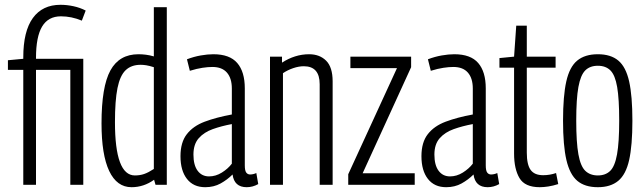

<svg xmlns="http://www.w3.org/2000/svg" viewBox="-20 -770 2685 800"><path d="M77 0V-479H13V-519L77 -525V-531Q77 -640 117 -695Q157 -750 232 -750Q259 -750 286.5 -744Q314 -738 337 -726L321 -684Q278 -702 234 -702Q181 -702 155.5 -659.5Q130 -617 130 -529V-525H327V0H273V-479H130V0Z M628 0 622 -21Q579 10 528 10Q467 10 435 -57.5Q403 -125 403 -256Q403 -409 440 -476.5Q477 -544 557 -544Q572 -544 588 -542Q604 -540 621 -535V-740H675V0ZM621 -66V-490Q602 -496 589.5 -498Q577 -500 566 -500Q527 -500 503.5 -477.5Q480 -455 469.5 -403Q459 -351 459 -261Q459 -39 542 -39Q563 -39 580.5 -45Q598 -51 621 -66Z M732 -119Q732 -177 758.5 -211Q785 -245 833 -263Q881 -281 946 -293V-401Q946 -444 925.5 -467.5Q905 -491 865 -491Q847 -491 823.5 -487.5Q800 -484 771 -475L759 -523Q788 -534 816.5 -539Q845 -544 869 -544Q937 -544 968.5 -507.5Q1000 -471 1000 -402V-81Q1000 -59 1006 -51Q1012 -43 1022 -43Q1035 -43 1048 -49L1056 -3Q1033 10 1008 10Q956 10 949 -43Q927 -21 899 -5.5Q871 10 835 10Q786 10 759 -24.5Q732 -59 732 -119ZM786 -126Q786 -82 803.5 -58.5Q821 -35 851 -35Q879 -35 904.5 -51Q930 -67 946 -88V-253Q903 -245 866.5 -232Q830 -219 808 -194Q786 -169 786 -126Z M1105 0V-534H1155V-509Q1181 -526 1209.5 -535Q1238 -544 1268 -544Q1312 -544 1339 -517Q1366 -490 1366 -431V0H1312V-419Q1312 -494 1246 -494Q1225 -494 1201.5 -486Q1178 -478 1159 -465V0Z M1431 0V-44L1634 -486H1440V-534H1693V-490L1491 -48H1708V0Z M1736 -119Q1736 -177 1762.5 -211Q1789 -245 1837 -263Q1885 -281 1950 -293V-401Q1950 -444 1929.5 -467.5Q1909 -491 1869 -491Q1851 -491 1827.5 -487.5Q1804 -484 1775 -475L1763 -523Q1792 -534 1820.5 -539Q1849 -544 1873 -544Q1941 -544 1972.5 -507.5Q2004 -471 2004 -402V-81Q2004 -59 2010 -51Q2016 -43 2026 -43Q2039 -43 2052 -49L2060 -3Q2037 10 2012 10Q1960 10 1953 -43Q1931 -21 1903 -5.5Q1875 10 1839 10Q1790 10 1763 -24.5Q1736 -59 1736 -119ZM1790 -126Q1790 -82 1807.5 -58.5Q1825 -35 1855 -35Q1883 -35 1908.5 -51Q1934 -67 1950 -88V-253Q1907 -245 1870.5 -232Q1834 -219 1812 -194Q1790 -169 1790 -126Z M2229 10Q2167 10 2144.5 -28Q2122 -66 2122 -130V-488H2061V-528L2122 -534L2131 -663H2175V-534H2295V-488H2175V-134Q2175 -84 2191 -62Q2207 -40 2243 -40Q2271 -40 2297 -49L2306 -3Q2284 4 2264.5 7Q2245 10 2229 10Z M2326 -267Q2326 -370 2339.5 -430.5Q2353 -491 2385 -517.5Q2417 -544 2471 -544Q2525 -544 2556.5 -517.5Q2588 -491 2601.5 -430.5Q2615 -370 2615 -267Q2615 -164 2601.5 -103.5Q2588 -43 2556 -16.5Q2524 10 2471 10Q2417 10 2385.5 -16.5Q2354 -43 2340 -103.5Q2326 -164 2326 -267ZM2381 -267Q2381 -177 2390 -127Q2399 -77 2419 -58Q2439 -39 2471 -39Q2503 -39 2522.5 -58Q2542 -77 2551 -127Q2560 -177 2560 -267Q2560 -358 2551.5 -407.5Q2543 -457 2523.5 -476.5Q2504 -496 2471 -496Q2438 -496 2418.5 -476.5Q2399 -457 2390 -407.5Q2381 -358 2381 -267Z"/></svg>

Font: Georama Condensed Light
Style: Regular
Weight: 300
Width: 3
Designer: Jean-Baptiste Levee
Foundry: Production Type
Version: Version 1.000